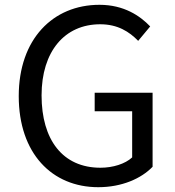

<svg xmlns="http://www.w3.org/2000/svg" viewBox="-20 -766 729 799"><path d="M389 13C487 13 568 -23 615 -72V-380H374V-303H530V-111C501 -84 450 -68 398 -68C241 -68 153 -184 153 -369C153 -552 249 -665 397 -665C470 -665 518 -634 555 -596L605 -656C563 -700 496 -746 394 -746C200 -746 58 -603 58 -366C58 -128 196 13 389 13Z"/></svg>

Font: Noto Sans CJK HK
Style: Regular
Weight: 400
Designer: Ryoko NISHIZUKA 西塚涼子 (kana, bopomofo & ideographs); Paul D. Hunt (Latin, Greek & Cyrillic); Sandoll Communications 산돌커뮤니
Foundry: Adobe
Version: Version 2.004;hotconv 1.0.118;makeotfexe 2.5.65603